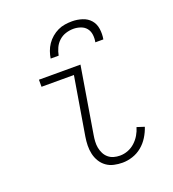

<svg xmlns="http://www.w3.org/2000/svg" viewBox="-137 -855 874 969"><g transform="rotate(-20 300.0 -371.0)"><path d="M356 8Q333 8 310.5 3Q288 -2 270 -15Q252 -28 240.5 -47Q229 -66 224 -88Q219 -110 219.5 -133.5Q220 -157 224 -181L276 -492H102V-530H325L266 -174Q263 -157 262 -139.5Q261 -122 264 -106Q267 -90 274.5 -75Q282 -60 294.5 -49.5Q307 -39 323 -34.5Q339 -30 356 -30Q378 -30 399 -38Q420 -46 437 -61.5Q454 -77 465.5 -96.5Q477 -116 483 -137L523 -124Q514 -97 498.5 -72Q483 -47 460.5 -28.5Q438 -10 410.5 -1Q383 8 356 8ZM194 -610Q197 -629 203.5 -647.5Q210 -666 221.5 -683Q233 -700 249 -713.5Q265 -727 283 -735.5Q301 -744 320.5 -747Q340 -750 359 -750Q387 -750 413.5 -741.5Q440 -733 457 -713.5Q474 -694 478 -666Q482 -638 477 -610H434Q438 -630 435.5 -650Q433 -670 421.5 -684.5Q410 -699 391 -705.5Q372 -712 353 -712Q332 -712 311.5 -705.5Q291 -699 275 -684.5Q259 -670 250 -650.5Q241 -631 237 -610Z"/></g></svg>

Font: Iosevka Curly Slab XLtEx
Style: Italic
Weight: 200
Width: 7
Italic angle: -9°
Monospace: yes
Designer: Belleve Invis
Foundry: Belleve Invis
Version: Version 11.1.0; ttfautohint (v1.8.3)